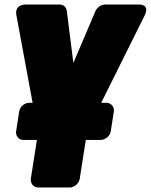

<svg xmlns="http://www.w3.org/2000/svg" viewBox="-20 -586 666 848"><path d="M425 32C441 32 465 18 469 -5L483 -95C485 -111 473 -132 450 -132H427L618 -516C646 -571 591 -566 591 -566H443C429 -566 410 -555 402 -538L304 -308L275 -538C273 -554 261 -566 244 -566H96C38 -566 53 -516 53 -516L124 -132H108C92 -132 69 -118 65 -95L51 -5C49 11 60 32 83 32H143L116 204C114 220 125 242 148 242H289C305 242 328 227 332 204L359 32Z"/></svg>

Font: Asimov Print
Style: EIt
Weight: 500
Designer: Google
Version: Version 2.000980; 2014